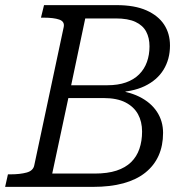

<svg xmlns="http://www.w3.org/2000/svg" viewBox="-39 -730 734 750"><path d="M365 -347H228L165 -52H330Q381 -52 416 -63.5Q451 -75 473 -96.5Q495 -118 505.5 -148.5Q516 -179 516 -216Q516 -255 500 -284Q484 -313 451 -330Q418 -347 365 -347ZM413 -658H294L239 -397H380Q422 -397 453 -408Q484 -419 504.5 -439.5Q525 -460 535 -488Q545 -516 545 -549Q545 -582 532 -606.5Q519 -631 490 -644.5Q461 -658 413 -658ZM403 -369 454 -383 448 -357 392 -379Q459 -375 504.5 -352.5Q550 -330 574 -293.5Q598 -257 598 -211Q598 -161 580.5 -122Q563 -83 528.5 -55.5Q494 -28 443 -14Q392 0 324 0H-19L-8 -49H3Q39 -49 65 -56Q91 -63 95 -85L210 -625Q214 -646 192.5 -653.5Q171 -661 132 -661H121L133 -710H416Q487 -710 533 -689.5Q579 -669 602 -634Q625 -599 625 -552Q625 -499 600 -458Q575 -417 526 -393.5Q477 -370 403 -369Z"/></svg>

Font: Roboto Serif Light
Style: Italic
Weight: 300
Italic angle: -10°
Version: Version 1.007